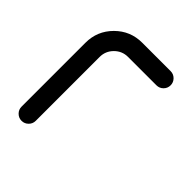

<svg xmlns="http://www.w3.org/2000/svg" viewBox="-159 -647 747 747"><g transform="rotate(45 215.0 -273.5)"><path d="M117.2 -39.1Q117.2 -22.9 105.7 -11.5Q94.2 0 78.1 0Q62 0 50.5 -11.5Q39.1 -22.9 39.1 -39.1V-390.6Q39.1 -455.6 84.7 -501.2Q130.4 -546.9 195.3 -546.9H351.6Q367.7 -546.9 379.2 -535.4Q390.6 -523.9 390.6 -507.8Q390.6 -491.7 379.2 -480.2Q367.7 -468.8 351.6 -468.8H195.3Q163.1 -468.8 140.1 -445.8Q117.2 -422.9 117.2 -390.6Z"/></g></svg>

Font: Comfortaa
Style: Regular
Weight: 400
Designer: Johan Aakerlund - aajohan
Foundry: Johan Aakerlund
Version: Version 2.004 2013